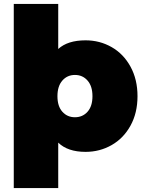

<svg xmlns="http://www.w3.org/2000/svg" viewBox="-20 -762 740 976"><path d="M679 -273Q679 -188 643.5 -123.5Q608 -59 547.5 -24.5Q487 10 415 10Q324 10 276 -37V194H50V-742H276V-513Q324 -557 415 -557Q487 -557 547.5 -522.5Q608 -488 643.5 -423Q679 -358 679 -273ZM450 -273Q450 -324 425 -352.5Q400 -381 361 -381Q322 -381 297 -352.5Q272 -324 272 -273Q272 -222 297 -194Q322 -166 361 -166Q400 -166 425 -194Q450 -222 450 -273Z"/></svg>

Font: CMG Sans Black
Style: Regular
Weight: 900
Designer: Julieta Ulanovsky
Foundry: Julieta Ulanovsky
Version: Version 7.200